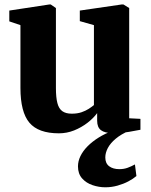

<svg xmlns="http://www.w3.org/2000/svg" viewBox="-20 -570 658 836"><path d="M470.5 9.5Q436.5 9.5 419.8 -3Q403 -15.5 403 -44.5V-77.5Q387 -55.5 360.8 -35.2Q334.5 -15 302.8 -2.2Q271 10.5 236.5 10.5Q147 10.5 108 -35.8Q69 -82 69 -187.5V-460.5L20.5 -477V-524L194.5 -550.5H201L223.5 -535V-186.5Q223.5 -146 229.8 -121.5Q236 -97 251.2 -86Q266.5 -75 292.5 -75Q316.5 -75 334.8 -81.2Q353 -87.5 366.5 -96.2Q380 -105 389 -112.5V-460.5L327.5 -478V-524L509.5 -550.5H517.5L542.5 -535V-55L591.5 -52.5V-5Q573.5 -1.5 542.2 4Q511 9.5 470.5 9.5ZM438.5 245.5Q410.5 245.5 383 236.2Q355.5 227 337.5 206.8Q319.5 186.5 319.5 154.5Q319.5 132 330.2 109.8Q341 87.5 361.2 67Q381.5 46.5 409.5 29Q437.5 11.5 472 -1L500 -5L543 -1Q507 14.5 483.8 34Q460.5 53.5 449.5 74.5Q438.5 95.5 438.5 115.5Q438.5 141 455.2 153.8Q472 166.5 499.5 166.5Q519.5 166.5 535.8 160.5Q552 154.5 567.5 146L574 196.5Q560 208.5 538.8 219.8Q517.5 231 491.8 238.2Q466 245.5 438.5 245.5Z"/></svg>

Font: Merriweather 60pt ExtraBold
Style: Regular
Weight: 800
Version: Version 2.100